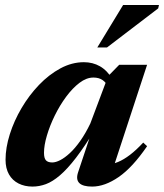

<svg xmlns="http://www.w3.org/2000/svg" viewBox="-20 -710 636 744"><path d="M282.5 -42 339.5 -213 351 -212.5Q308.5 -143 274.8 -99Q241 -55 212.2 -30.5Q183.5 -6 157.8 3.5Q132 13 106 13Q75.5 13 51.8 1Q28 -11 14.8 -34.2Q1.5 -57.5 1.5 -91Q1.5 -137.5 18 -189.8Q34.5 -242 63.5 -291.2Q92.5 -340.5 131 -380.8Q169.5 -421 214 -445Q258.5 -469 305 -469Q339.5 -469 367.2 -453.2Q395 -437.5 418 -401L399.5 -372Q392.5 -389 378.2 -399.2Q364 -409.5 342 -409.5Q315 -409.5 288 -389Q261 -368.5 236.2 -335Q211.5 -301.5 192.2 -262.2Q173 -223 161.8 -185Q150.5 -147 150.5 -118Q150.5 -97 158 -88.8Q165.5 -80.5 182.5 -80.5Q196 -80.5 213.5 -89.5Q231 -98.5 251 -117Q271 -135.5 291.2 -164.2Q311.5 -193 330 -231.5L399 -415L442 -459H550L413 -41.5L395.5 -72Q416 -73.5 437.8 -82.5Q459.5 -91.5 483.8 -110Q508 -128.5 535 -157.5L550 -143.5Q493.5 -61 439.8 -24Q386 13 337 13Q301 13 287.2 -0.8Q273.5 -14.5 282.5 -42ZM357 -526 457 -690.5H596L593 -677.5L394.5 -526Z"/></svg>

Font: Newsreader 36pt
Style: Bold Italic
Weight: 700
Italic angle: -17°
Designer: Hugues Gentile
Foundry: Production Type
Version: Version 1.003